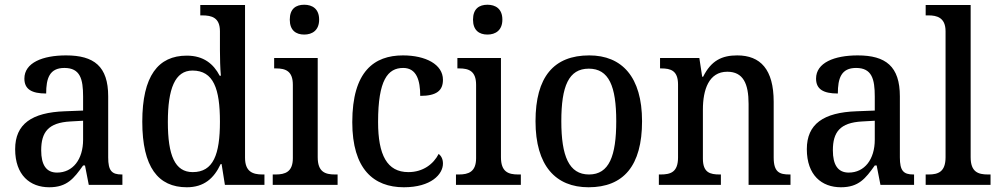

<svg xmlns="http://www.w3.org/2000/svg" viewBox="-20 -781 4217 811"><path d="M188 10C263 10 292 -27 331 -82H339L355 0H497V-44H494C452 -44 437 -60 437 -116V-374C437 -501 377 -547 259 -547C160 -547 83 -516 83 -449C83 -404 114 -386 175 -386C175 -450 189 -494 252 -494C319 -494 331 -447 331 -373V-314L254 -311C114 -306 44 -257 44 -151C44 -41 107 10 188 10ZM221 -52C175 -52 154 -85 154 -146C154 -223 184 -263 278 -268L331 -271V-191C331 -108 288 -52 221 -52Z M769 10C842 10 884 -28 912 -88H916L930 0H1097V-44H1089C1047 -44 1015 -56 1015 -115V-760H826V-716H834C874 -716 909 -707 909 -649V-570C909 -536 910 -493 913 -461H908C882 -511 840 -546 769 -546C648 -546 581 -460 581 -267C581 -75 648 10 769 10ZM794 -54C719 -54 689 -124 689 -266C689 -406 719 -483 793 -483C882 -483 909 -406 909 -267C909 -128 881 -54 794 -54Z M1265 -635C1299 -635 1328 -653 1328 -698C1328 -744 1299 -761 1265 -761C1230 -761 1204 -744 1204 -698C1204 -653 1230 -635 1265 -635ZM1132 0H1406V-44H1395C1353 -44 1322 -55 1322 -117V-536H1138V-492H1146C1186 -492 1217 -481 1217 -423V-113C1217 -55 1185 -44 1144 -44H1132Z M1686 10C1801 10 1851 -45 1851 -90C1851 -109 1844 -122 1833 -131C1811 -88 1767 -54 1705 -54C1615 -54 1577 -126 1577 -266C1577 -443 1618 -494 1683 -494C1740 -494 1755 -441 1755 -376C1825 -376 1851 -399 1851 -444C1851 -509 1778 -547 1682 -547C1561 -547 1468 -480 1468 -265C1468 -67 1558 10 1686 10Z M2039 -635C2073 -635 2102 -653 2102 -698C2102 -744 2073 -761 2039 -761C2004 -761 1978 -744 1978 -698C1978 -653 2004 -635 2039 -635ZM1906 0H2180V-44H2169C2127 -44 2096 -55 2096 -117V-536H1912V-492H1920C1960 -492 1991 -481 1991 -423V-113C1991 -55 1959 -44 1918 -44H1906Z M2466 10C2614 10 2692 -81 2692 -269C2692 -456 2607 -547 2469 -547C2319 -547 2242 -456 2242 -269C2242 -81 2327 10 2466 10ZM2468 -44C2383 -44 2351 -122 2351 -269C2351 -417 2382 -491 2467 -491C2552 -491 2583 -417 2583 -269C2583 -122 2553 -44 2468 -44Z M2763 0H3025V-44H3020C2979 -44 2949 -52 2949 -111V-318C2949 -402 2974 -478 3052 -478C3119 -478 3142 -428 3142 -342V0H3319V-44H3315C3273 -44 3248 -53 3248 -116V-351C3248 -488 3192 -547 3094 -547C3029 -547 2984 -525 2950 -457H2946L2934 -536H2768V-492H2773C2813 -492 2844 -483 2844 -424V-116C2844 -53 2812 -44 2770 -44H2763Z M3532 10C3607 10 3636 -27 3675 -82H3683L3699 0H3841V-44H3838C3796 -44 3781 -60 3781 -116V-374C3781 -501 3721 -547 3603 -547C3504 -547 3427 -516 3427 -449C3427 -404 3458 -386 3519 -386C3519 -450 3533 -494 3596 -494C3663 -494 3675 -447 3675 -373V-314L3598 -311C3458 -306 3388 -257 3388 -151C3388 -41 3451 10 3532 10ZM3565 -52C3519 -52 3498 -85 3498 -146C3498 -223 3528 -263 3622 -268L3675 -271V-191C3675 -108 3632 -52 3565 -52Z M3890 0H4164V-44H4153C4111 -44 4080 -55 4080 -117V-760H3890V-716H3902C3937 -716 3974 -707 3974 -649V-117C3974 -55 3943 -44 3902 -44H3890Z"/></svg>

Font: Noto Serif SemiCondensed Medium
Style: Regular
Weight: 500
Width: 4
Designer: Monotype Design Team
Foundry: Monotype Imaging Inc.
Version: Version 2.014